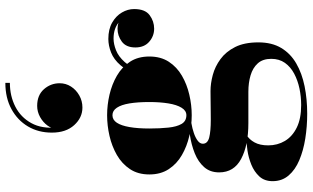

<svg xmlns="http://www.w3.org/2000/svg" viewBox="-240 -640 1140 700"><g transform="rotate(-90 330.0 -290.0)"><path d="M265.5 260Q218.5 260 174.8 253Q131 246 96 231.2Q61 216.5 40.2 192.2Q19.5 168 19.5 134Q19.5 104 37 85.2Q54.5 66.5 80 56.2Q105.5 46 131.2 42.2Q157 38.5 174 38.5H188.5Q171.5 48.5 160.8 68Q150 87.5 150 118Q150 151.5 166.2 178.8Q182.5 206 215 222Q247.5 238 297 238Q327.5 238 357.2 231.8Q387 225.5 411.5 212.5Q436 199.5 450.8 178.8Q465.5 158 465.5 129Q465.5 98 449 79.8Q432.5 61.5 405.2 53.5Q378 45.5 345.5 45.5Q335 45.5 311.8 45.5Q288.5 45.5 265.2 45.5Q242 45.5 231 45.5Q150 45.5 100.8 19.2Q51.5 -7 51.5 -61Q51.5 -94 70.8 -115.8Q90 -137.5 121.2 -150Q152.5 -162.5 189.5 -168Q226.5 -173.5 262 -173.5L261 -165Q247.5 -165 229.8 -162Q212 -159 195 -153.2Q178 -147.5 167 -139.2Q156 -131 156 -120.5Q156 -103 179 -97.2Q202 -91.5 243 -91.5Q260.5 -91.5 279.2 -91.8Q298 -92 316 -92.2Q334 -92.5 348 -92.5Q376 -92.5 406.8 -84.2Q437.5 -76 464.5 -56.2Q491.5 -36.5 508.5 -2.8Q525.5 31 525.5 82Q525.5 131.5 505 165.5Q484.5 199.5 448.5 220.2Q412.5 241 365.5 250.5Q318.5 260 265.5 260ZM260 -161Q222.5 -161 184.5 -169.8Q146.5 -178.5 114.8 -196.8Q83 -215 63.5 -244.5Q44 -274 44 -315.5Q44 -357 63.5 -386.2Q83 -415.5 114.8 -433.8Q146.5 -452 184.5 -460.8Q222.5 -469.5 260 -469.5Q297 -469.5 334.8 -460.8Q372.5 -452 404 -433.8Q435.5 -415.5 454.8 -386.2Q474 -357 474 -315.5Q474 -274 454.8 -244.5Q435.5 -215 404 -196.8Q372.5 -178.5 334.8 -169.8Q297 -161 260 -161ZM260 -180.5Q276.5 -180.5 287.2 -198Q298 -215.5 303 -246Q308 -276.5 308 -315.5Q308 -358 303 -388Q298 -418 287.2 -434Q276.5 -450 260 -450Q243 -450 232.5 -434Q222 -418 216.8 -388Q211.5 -358 211.5 -315.5Q211.5 -276.5 214.8 -246Q218 -215.5 228.2 -198Q238.5 -180.5 260 -180.5ZM575.5 -298Q548.5 -298 527.8 -316Q507 -334 507 -366.5Q507 -400 528.2 -415.8Q549.5 -431.5 575.5 -431.5Q599.5 -431.5 622.8 -415.8Q646 -400 646 -371H626.5Q626.5 -401 602.5 -423.5Q578.5 -446 539.5 -446Q519.5 -446 496.8 -437Q474 -428 454.2 -405.8Q434.5 -383.5 424.5 -343.5L411 -353.5Q421 -396 442 -420.5Q463 -445 488.5 -455Q514 -465 538 -465Q573.5 -465 597.8 -451Q622 -437 634.5 -415.5Q647 -394 647 -371Q647 -331 624.8 -314.5Q602.5 -298 575.5 -298ZM288 -559.5Q251 -559.5 223.8 -589.5Q196.5 -619.5 196.5 -671Q196.5 -720 219 -758Q241.5 -796 282.2 -818.2Q323 -840.5 378 -840.5V-824Q330 -824 291 -804Q252 -784 231 -745.5Q210 -707 215.5 -652H210Q210 -670 222 -686.5Q234 -703 253.2 -713.8Q272.5 -724.5 294 -724.5Q333 -724.5 354.8 -699.8Q376.5 -675 376.5 -642.5Q376.5 -620 364.5 -601.2Q352.5 -582.5 332.2 -571Q312 -559.5 288 -559.5Z"/></g></svg>

Font: Bodoni Moda 11pt ExtraBold
Style: Regular
Weight: 800
Designer: Owen Earl
Foundry: indestructible type
Version: Version 2.004